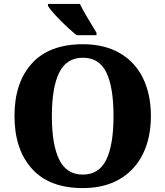

<svg xmlns="http://www.w3.org/2000/svg" viewBox="-20 -951 845 981"><path d="M54 -359Q54 -529 143 -627Q232 -725 404 -725Q513 -725 591.5 -680Q670 -635 710.5 -552Q751 -469 751 -358Q751 -247 710 -164Q669 -81 591 -35.5Q513 10 403 10Q232 10 143 -89Q54 -188 54 -359ZM560 -358Q560 -505 523.5 -580.5Q487 -656 404 -656Q320 -656 282.5 -580Q245 -504 245 -358Q245 -212 282.5 -135.5Q320 -59 403 -59Q486 -59 523 -135Q560 -211 560 -358ZM473 -784V-771H396H372Q335 -800 287.5 -848Q240 -896 225 -921V-931H364H388Q402 -902 426.5 -861Q451 -820 473 -784Z"/></svg>

Font: Noto Serif ExtraBold
Style: Regular
Weight: 800
Designer: Monotype Design Team
Foundry: Monotype Imaging Inc.
Version: Version 1.001